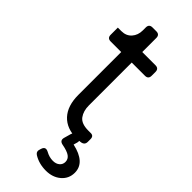

<svg xmlns="http://www.w3.org/2000/svg" viewBox="-285 -698 967 967"><g transform="rotate(45 198.5 -215.0)"><path d="M282 6Q210 6 171 -36Q132 -78 132 -156V-461H57Q33 -461 33 -485V-536H58Q92 -536 112 -558.5Q132 -581 132 -615V-636Q132 -660 156 -660H183Q207 -660 207 -636V-536H301Q325 -536 325 -512V-485Q325 -461 301 -461H207V-156Q207 -116 226 -90Q245 -64 295 -64H308Q333 -66 333 -42V-22Q333 1 308 4Q301 5 294 5.5Q287 6 282 6ZM286 230Q236 230 198 206Q182 195 190 174L193 165Q202 144 225 156Q250 170 276 170Q298 170 311.5 158.5Q325 147 325 129Q325 109 308.5 97Q292 85 254 78Q228 73 234 49L245 10Q251 -10 272 -10H277Q304 -10 298 17L292 38Q397 61 397 134Q397 176 365.5 203Q334 230 286 230Z"/></g></svg>

Font: Pitagon Sans Text
Style: Regular
Weight: 400
Designer: Travis Tran
Foundry: Pitagon
Version: Version 1.001; ttfautohint (v1.8.4.7-5d5b);gftools[0.9.26]